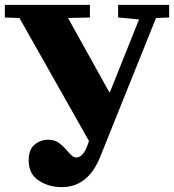

<svg xmlns="http://www.w3.org/2000/svg" viewBox="-20 -760 716 790"><path d="M98 -100Q98 -145 122.5 -165Q147 -185 178 -185Q204 -185 221 -173Q238 -161 257 -139Q269 -125 277 -118.5Q285 -112 294 -112Q323 -112 342 -168L346 -180L60 -686L0 -688V-740H350V-688L260 -686L430 -380H432L552 -680L466 -688V-740H676V-688L622 -686L392 -114Q342 10 234 10Q181 10 139.5 -17Q98 -44 98 -100Z"/></svg>

Font: Minipax
Style: Bold
Weight: 700
Designer: Raphaël Ronot, Igor Stepanchenko (Cyrillic)
Foundry: steppetype
Version: Version 1.002